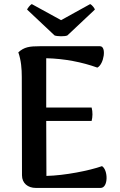

<svg xmlns="http://www.w3.org/2000/svg" viewBox="-20 -923 589 943"><path d="M311 -749 446 -876C445 -882 432 -899 423 -903L280 -824L136 -903C128 -899 115 -882 113 -876L248 -749C260 -744 299 -743 311 -749ZM481 -107C419 -85 298 -61 208 -59L207 -329H430C435 -348 436 -373 430 -395H207V-637C296 -635 383 -618 458 -591C490 -606 505 -696 471 -696H177C124 -696 99 -692 70 -666C84 -626 87 -584 87 -545L88 -62C88 -23 117 0 156 0H474C513 0 511 -89 481 -107Z"/></svg>

Font: Arima Koshi ExtraBold
Style: Regular
Weight: 800
Designer: Joana Correia and Natanael Gama
Foundry: NDISCOVER
Version: Version 1.019;PS 001.019;hotconv 1.0.88;makeotf.lib2.5.64775